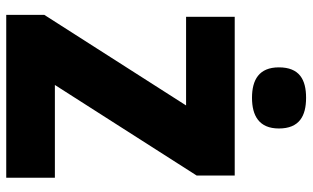

<svg xmlns="http://www.w3.org/2000/svg" viewBox="-208 -768 977 600"><g transform="rotate(90 280.0 -468.5)"><path d="M286 -937C229 -937 191 -916 191 -852C191 -790 230 -768 286 -768C342 -768 382 -790 382 -852C382 -916 343 -937 286 -937ZM536 0V-152H246L529 -595V-714H33V-562H310L27 -119V0Z"/></g></svg>

Font: Noto Sans Thai SemCond Blk
Style: Regular
Weight: 900
Width: 4
Designer: Monotype Design Team
Foundry: Monotype Imaging Inc.
Version: Version 2.002